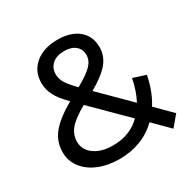

<svg xmlns="http://www.w3.org/2000/svg" viewBox="-161 -857 1007 1019"><g transform="rotate(-30 343.0 -347.5)"><path d="M617 11 524 -82Q431 8 290 8Q220 8 164 -15Q108 -38 76.5 -79.5Q45 -121 45 -174Q45 -238 84.5 -287.5Q124 -337 215 -389Q169 -435 150 -472Q131 -509 131 -549Q131 -620 182.5 -663Q234 -706 320 -706Q400 -706 447 -667Q494 -628 494 -560Q494 -507 459.5 -465Q425 -423 345 -377L518 -205Q548 -262 561 -332L638 -307Q620 -215 577 -147L671 -53ZM220 -551Q220 -524 234.5 -499Q249 -474 291 -431Q360 -470 386.5 -498Q413 -526 413 -559Q413 -594 388.5 -615Q364 -636 320 -636Q273 -636 246.5 -612.5Q220 -589 220 -551ZM467 -138 268 -336Q196 -296 167.5 -261.5Q139 -227 139 -184Q139 -134 182.5 -103Q226 -72 296 -72Q400 -72 467 -138Z"/></g></svg>

Font: APTA Sans Medium
Style: Bold
Weight: 500
Version: Version 7.200